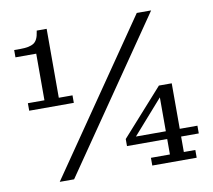

<svg xmlns="http://www.w3.org/2000/svg" viewBox="-76 -769 948 856"><g transform="rotate(-10 397.5 -341.0)"><path d="M48 -336V-370H123V-581H29V-614H58Q99 -614 118 -626.5Q137 -639 142 -676L143 -682H188V-370H250V-336ZM127 0 596 -682H661L192 0ZM546 0V-35H632V-328L637 -346H695V-35H747V0ZM450 -105V-137L467 -140H775V-105ZM450 -137 637 -346 636 -298 494 -137Z"/></g></svg>

Font: Montagu Slab
Style: Bold
Weight: 700
Designer: Florian Karsten
Foundry: Florian Karsten
Version: Version 1.000